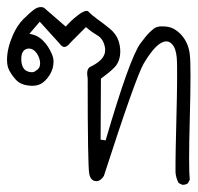

<svg xmlns="http://www.w3.org/2000/svg" viewBox="-26 -323 554 538"><path d="M486.3 194.8Q495.1 194.8 500.5 190.4L505.9 180.2Q503.9 163.1 503.9 120.4Q503.9 77.6 505.9 6.1Q507.8 -65.4 507.8 -109.4Q507.8 -153.3 505.9 -169.9Q502 -205.6 478.5 -229Q462.4 -244.6 445.8 -247.6Q437.5 -249 432.9 -249Q428.2 -249 426.8 -249Q425.3 -249 423.6 -249Q421.9 -249 420.4 -248.8Q418.9 -248.5 417.5 -248Q414.1 -247.6 411.6 -246.6Q405.3 -244.1 394 -233.2Q382.8 -222.2 367.7 -201.7Q337.4 -160.6 270 70.3L255.9 68.4L256.8 -102.5Q280.8 -120.1 293.9 -133.3Q311 -150.4 311 -179.2Q311 -193.4 306.2 -208.5Q299.8 -228 280.8 -243.4Q261.7 -258.8 246.6 -269.5Q231 -280.8 221.2 -291Q219.7 -292.5 216.8 -292.5Q211.4 -292.5 202.6 -287.6Q181.2 -273.4 163.1 -253.9L158.2 -248.5L97.2 -301.3Q92.3 -303.2 89.1 -303.2Q85.9 -303.2 83.5 -302.7Q78.1 -301.8 71.8 -297.9Q57.1 -287.1 39.8 -269.8Q22.5 -252.4 10.3 -225.1Q-6.3 -187 -6.3 -155.8Q-6.3 -142.1 -2.9 -132.3Q2.9 -117.2 17.6 -100.6Q31.2 -85 57.1 -83Q60.5 -82.5 64.7 -82.5Q68.8 -82.5 75.2 -83.5Q89.4 -85.9 101.1 -97.7Q115.7 -112.3 121.6 -131.8Q124 -140.6 124 -150.9Q124 -161.1 119.1 -171.9Q109.9 -193.8 94.7 -209Q82.5 -221.2 67.9 -225.6L56.6 -228.5L85.4 -262.2L141.1 -200.7Q147.9 -191.4 154.3 -191.4Q162.1 -191.4 171.9 -204.1L214.8 -247.1Q228 -235.8 235.1 -231.4Q242.2 -227.1 246.6 -224.1Q265.1 -213.4 268.6 -186.5Q268.6 -184.1 268.6 -182.1Q268.6 -156.2 229 -136.7Q225.6 -135.3 223.6 -133.3Q218.3 -128.4 218.3 -117.2Q218.3 -111.8 219.7 -104V-103.5Q219.7 142.1 224.1 164.1Q226.6 178.2 235.4 182.6Q239.3 184.6 244.1 184.6Q255.9 184.6 265.1 169.9Q355 -108.4 377 -145.5Q413.6 -207 439.9 -207Q448.7 -207 455.1 -200.2Q466.8 -189 469.2 -162.1Q470.2 -150.4 470.2 -132.6Q470.2 -114.7 470.2 -91.3Q470.2 -67.9 468 21.5Q465.8 110.8 465.8 133.3Q465.8 155.8 465.8 159.7Q466.8 175.3 474.6 189.9L484.9 194.8Q485.4 194.8 486.3 194.8ZM51.3 -123Q35.6 -128.4 33.7 -153.3Q33.7 -156.2 33.7 -158.7Q33.7 -179.2 46.4 -185.1Q50.8 -187 54.7 -187Q64.9 -187 72.8 -178.7Q82.5 -168.5 85.9 -152.3Q86.4 -148.4 86.4 -145Q86.4 -131.3 74.7 -125Q69.8 -120.6 63.2 -120.6Q56.6 -120.6 51.3 -123Z"/></svg>

Font: Bakudai
Style: ExtraLight
Weight: 200
Version: Version 1.48